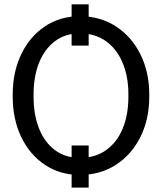

<svg xmlns="http://www.w3.org/2000/svg" viewBox="-20 -796 746 885"><path d="M348.1 10.3Q256.3 10.3 186.5 -36.6Q116.7 -83.5 77.6 -165Q38.6 -246.6 38.6 -350.1V-360.4Q38.6 -463.4 77.6 -545.2Q116.7 -627 186.5 -674.1Q256.3 -721.2 348.1 -721.2Q442.4 -721.2 514.6 -674.1Q586.9 -627 627.4 -545.2Q668 -463.4 668 -360.4V-350.1Q668 -246.6 627.4 -165Q586.9 -83.5 514.6 -36.6Q442.4 10.3 348.1 10.3ZM348.1 -68.4Q418.9 -68.4 469 -104Q519 -139.6 545.4 -203.1Q571.8 -266.6 571.8 -350.1V-361.3Q571.8 -443.8 544.9 -507.3Q518.1 -570.8 468 -606.4Q418 -642.1 348.1 -642.1Q281.2 -642.1 233.4 -606.2Q185.5 -570.3 160.2 -507.1Q134.8 -443.8 134.8 -361.3V-350.1Q134.8 -266.6 160.2 -203.1Q185.5 -139.6 233.4 -104Q281.2 -68.4 348.1 -68.4ZM310.1 68.8V-125.5H388.7V68.8ZM310.1 -585.9V-775.9H388.7V-585.9Z"/></svg>

Font: Roboto Slab LO
Style: Regular
Weight: 400
Designer: Google
Version: Version 2.000